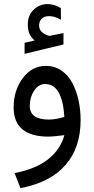

<svg xmlns="http://www.w3.org/2000/svg" viewBox="-20 -680 470 957"><path d="M152.8 -478Q134.8 -493.2 126.7 -512Q118.7 -530.8 118.7 -558.1Q118.7 -603.5 147.7 -631.6Q176.8 -659.7 216.8 -659.7Q234.4 -659.7 251 -654.5Q267.6 -649.4 283.2 -639.6L283.7 -581.5Q253.4 -599.6 223.6 -599.6Q210.4 -599.6 200 -595Q189.5 -590.3 182.1 -579.3Q174.8 -568.4 174.8 -551.8Q175.3 -541 179.4 -532.5Q183.6 -523.9 193.1 -516.6Q202.6 -509.3 217.8 -503.4Q220.7 -502.4 222.9 -502Q225.1 -501.5 227.5 -501.5Q228 -501.5 228.8 -501.5Q229.5 -501.5 230 -501.7Q230.5 -502 231.4 -502Q243.7 -504.4 266.1 -509Q288.6 -513.7 296.4 -515.1V-458.5L102.5 -411.6V-466.8ZM300.8 -6.3Q243.2 1 223.1 1Q47.9 1 47.9 -144.5Q47.9 -229.5 93.5 -290.5Q139.2 -351.6 209 -351.6Q252 -351.6 285.9 -328.6Q319.8 -305.7 340.3 -266.8Q360.8 -228 371.3 -180.7Q381.8 -133.3 381.8 -81.1Q381.8 56.2 306.2 142.8Q230.5 229.5 82 257.8L52.7 182.6Q156.7 163.1 219 114.5Q281.2 65.9 300.8 -6.3ZM300.8 -97.2Q290.5 -261.2 205.1 -261.2Q171.9 -261.2 150.1 -228.3Q128.4 -195.3 128.4 -151.9Q128.4 -84 223.6 -84Q257.3 -84 300.8 -97.2Z"/></svg>

Font: Vazir FD
Style: FD
Weight: 400
Foundry: Based on Dejavu fonts, by Saber Rastikerdar
Version: Version 26.0.0